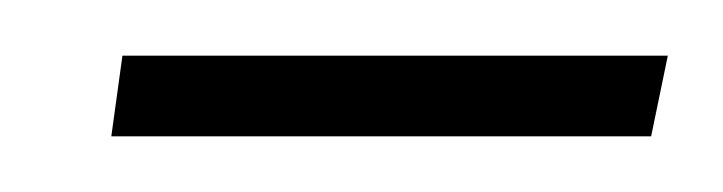

<svg xmlns="http://www.w3.org/2000/svg" viewBox="-20 -295 260 69"><path d="M20 -246H214L220 -275H24Z"/></svg>

Font: Jost* 200 Thin Italic
Style: Italic
Weight: 200
Italic angle: -10°
Version: Version 3.200; ttfautohint (v0.97) -l 8 -r 50 -G 200 -x 14 -